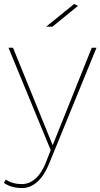

<svg xmlns="http://www.w3.org/2000/svg" viewBox="-33 -759 509 973"><path d="M343 -739 201 -624H233L362 -729ZM214 75 456 -517H432L234 -23L33 -517H10L224 2L198 68C171 136 128 174 77 174C47 174 18 166 -4 151L-13 168C11 185 43 194 79 194C134 194 182 152 214 75Z"/></svg>

Font: Montserrat Thin
Style: Regular
Weight: 250
Designer: Julieta Ulanovsky
Foundry: Julieta Ulanovsky
Version: Version 4.000